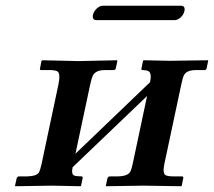

<svg xmlns="http://www.w3.org/2000/svg" viewBox="-20 -645 742 666"><path d="M252.9 -433.1 385.7 -436 387.2 -434.1 381.8 -408.2Q380.4 -402.3 374.5 -401.9H344.2Q311 -401.9 301.8 -382.3Q296.9 -371.6 292.5 -350.1L241.7 -111.8L500.5 -359.9Q507.3 -391.6 494.6 -398.4Q486.8 -401.9 475.6 -401.9Q470.7 -401.9 470.2 -404.8Q470.2 -406.2 470.7 -407.2L476.1 -434.1L478.5 -436Q479.5 -436 569.3 -434.1L701.7 -436L702.1 -434.1L696.8 -408.2Q695.3 -402.3 689.5 -401.9H659.7Q627.4 -401.9 618.2 -384.3Q613.3 -374 608.4 -350.1L550.3 -77.1Q543 -43.5 554.7 -37.1Q563 -33.2 581.1 -33.2H610.8Q616.7 -33.2 615.7 -26.9L610.4 -1L608.9 1Q607.9 1 477.1 -1L346.7 1L347.2 -1L353 -27.8Q355.5 -32.2 359.9 -33.2H390.1Q423.8 -34.2 432.1 -49.8Q436.5 -58.6 440.4 -77.1L490.2 -312L231.9 -64.9Q226.6 -40.5 237.3 -36.1Q245.6 -33.2 262.2 -33.2Q268.1 -33.2 266.6 -26.9L261.2 -1L259.8 1Q258.8 1 161.1 -1L32.7 1L32.2 -1L38.1 -27.8Q40.5 -31.7 43.9 -33.2H75.2Q108.4 -34.2 115.7 -47.9Q119.6 -56.2 124 -75.2L182.1 -349.1Q190.9 -390.1 179.2 -397.5Q170.9 -401.9 153.3 -401.9H123.5Q118.7 -401.9 118.2 -404.8Q118.2 -406.2 118.7 -407.2L124 -434.1L127.4 -436ZM587.4 -575.2H313Q299.3 -576.7 302.2 -592.8Q306.2 -610.4 323.7 -621.6Q329.6 -624.5 334 -625H609.9Q622.6 -623.5 620.1 -607.9Q616.2 -588.9 597.7 -578.1Q591.8 -575.7 587.4 -575.2Z"/></svg>

Font: Linux Libertine Slanted O
Style: Bold Slanted
Weight: 700
Designer: Philipp H. Poll
Foundry: Philipp H. Poll
Version: Version 5.0.0